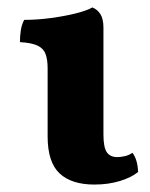

<svg xmlns="http://www.w3.org/2000/svg" viewBox="-20 -487 403 516"><path d="M233.6 9Q172 9 140 -21.1Q108 -51.2 108 -120.4V-303.4Q108 -326.4 102.6 -341.5Q97.2 -356.6 81.2 -364.3Q65.2 -372 33.6 -373.8Q33.6 -389.6 35.9 -405.2Q38.2 -420.8 45 -433.6Q80.4 -433.6 117.3 -438.6Q154.2 -443.6 184 -451.1Q213.8 -458.6 228.2 -467Q242 -461.6 250 -448.7Q258 -435.8 258 -412.6V-126Q258 -91 267 -77.9Q276 -64.8 295.4 -64.8Q305 -64.8 315.9 -67.4Q326.8 -70 336 -76.4Q350.2 -57.2 351 -24.8Q334 -10.4 302.7 -0.7Q271.4 9 233.6 9Z"/></svg>

Font: Vollkorn
Style: Regular
Weight: 400
Designer: Friedrich Althausen
Foundry: Friedrich Althausen
Version: Version 4.104